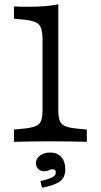

<svg xmlns="http://www.w3.org/2000/svg" viewBox="-20 -653 464 884"><path d="M212.1 -2.4Q158.9 -2.4 120.2 -1.6Q81.5 -0.8 44.4 0V-56.5L93.5 -61.3Q143.5 -66.1 159.7 -82.3Q175.8 -98.4 175.8 -142.7V-206.5H248.4V-142.7Q248.4 -98.4 264.5 -82.3Q280.6 -66.1 330.6 -61.3L379.8 -56.5V0Q342.7 -0.8 304 -1.6Q265.3 -2.4 212.1 -2.4ZM175.8 -206.5V-472.6Q175.8 -521.8 159.7 -539.5Q143.5 -557.3 93.5 -562.1L44.4 -566.9V-623.4Q55.6 -622.6 72.6 -622.2Q89.5 -621.8 109.7 -621.8Q148.4 -621.8 185.1 -624.6Q221.8 -627.4 248.4 -633.1V-623.4V-206.5ZM173.4 211.3 166.1 180.6Q205.6 171.8 221.4 162.9Q237.1 154 237.1 141.1Q237.1 126.6 221.8 126.6Q212.9 126.6 204.8 131Q196.8 135.5 183.9 135.5Q166.9 135.5 156 124.6Q145.2 113.7 145.2 98.4Q145.2 77.4 164.1 63.3Q183.1 49.2 210.5 49.2Q243.5 49.2 262.1 69.8Q280.6 90.3 280.6 126.6Q280.6 162.9 256.9 181.5Q233.1 200 173.4 211.3Z"/></svg>

Font: Playfair 5pt SemiExpanded Light
Style: Regular
Weight: 300
Width: 6
Designer: Claus Eggers Sørensen
Foundry: Claus Eggers Sørensen
Version: Version 2.203